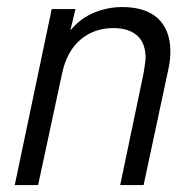

<svg xmlns="http://www.w3.org/2000/svg" viewBox="-20 -533 562 553"><path d="M128.9 -506.8H197.3L182.6 -445.3Q211.9 -480.5 250 -496.1Q289.1 -512.7 332 -512.7Q399.4 -512.7 435.5 -479.5Q470.7 -445.3 470.7 -384.8Q470.7 -359.4 464.8 -333L393.6 0H326.2L393.6 -322.3Q398.4 -351.6 399.4 -365.2Q399.4 -409.2 375 -430.7Q350.6 -452.1 306.6 -452.1Q251 -452.1 211.9 -418.9Q172.9 -385.7 159.2 -323.2L89.8 0H22.5Z"/></svg>

Font: Dinish
Style: Italic
Weight: 400
Italic angle: -12°
Designer: Bert Driehuis
Foundry: Playbeing
Version: Version 3.002; git-62d0f29-release